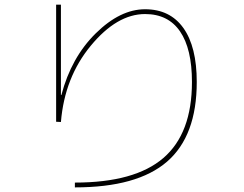

<svg xmlns="http://www.w3.org/2000/svg" viewBox="-20 -770 1040 820"><path d="M240.2 -364.3H242.2Q284.2 -524.4 388.7 -627.4Q493.2 -730.5 599.6 -730.5Q706.1 -730.5 763.2 -650.4Q820.3 -570.3 820.3 -419.9Q820.3 -189.5 693.4 -79.6Q566.4 30.3 299.8 30.3V9.8Q555.7 9.8 677.7 -95.2Q799.8 -200.2 799.8 -419.9Q799.8 -561.5 749 -635.7Q698.2 -710 599.6 -710Q479.5 -710 367.7 -574.7Q255.9 -439.5 240.2 -249L219.7 -250V-750H240.2Z"/></svg>

Font: Mgen+ 1mn thin
Style: Regular
Weight: 100
Designer: [Source Han Sans]
Ryoko NISHIZUKA  (kana & ideographs); Paul D. Hunt (Latin, Greek & Cyrillic); Wenlong ZHANG  (bopomofo
Version: Version 1.059.20150602